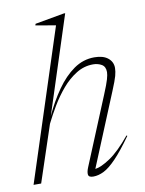

<svg xmlns="http://www.w3.org/2000/svg" viewBox="-93 -802 656 871"><g transform="rotate(-10 235.0 -366.0)"><path d="M113.5 -260 27 0H-8L218 -695L125.5 -711L128 -718L262 -742H268.5L123.5 -294.5Q152.5 -357.5 188.8 -409.2Q225 -461 268.5 -491.5Q312 -522 363.5 -522Q404 -522 426 -504.2Q448 -486.5 448 -458.5Q448 -442.5 442.5 -422.2Q437 -402 418.5 -357.5L280.5 -22.5Q307 -25.5 349.8 -54Q392.5 -82.5 446 -147.5L449.5 -145Q405 -82.5 372.5 -48.8Q340 -15 314.8 -2.5Q289.5 10 266 10Q245 10 243 -2.5Q241 -15 250 -36.5L378.5 -348Q397 -392.5 403 -413.5Q409 -434.5 409 -446Q409 -471.5 391.8 -481.5Q374.5 -491.5 352.5 -491.5Q311 -491.5 275 -469.2Q239 -447 209 -411.8Q179 -376.5 155 -336.2Q131 -296 113.5 -260Z"/></g></svg>

Font: Newsreader 72pt ExtraLight
Style: Italic
Weight: 275
Italic angle: -17°
Designer: Hugues Gentile
Foundry: Production Type
Version: Version 1.003; ttfautohint (v1.8.3)